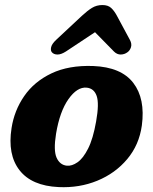

<svg xmlns="http://www.w3.org/2000/svg" viewBox="-20 -748 624 781"><path d="M359 -479.5Q473 -475 522.2 -410.8Q571.5 -346.5 557 -237.5Q546 -158.5 497.5 -100.8Q449 -43 376 -13Q303 17 218.5 13Q109 8 59.5 -55.5Q10 -119 27 -227Q38 -298.5 78.5 -357.2Q119 -416 189.2 -449.5Q259.5 -483 359 -479.5ZM252 -74Q272.5 -72 295.2 -87.8Q318 -103.5 338.2 -143.2Q358.5 -183 371 -254Q384 -327 373.2 -357.8Q362.5 -388.5 332.5 -391.5Q294 -395 258.5 -344.8Q223 -294.5 208 -204Q197 -136 210.2 -106.5Q223.5 -77 252 -74ZM248 -538.5Q228.5 -526 213.5 -526.2Q198.5 -526.5 191 -535.5Q185 -542.5 188 -556Q191 -569.5 208 -585.5L313.5 -684Q335.5 -704.5 354.2 -716Q373 -727.5 396.5 -727.5Q419 -727.5 431.8 -716Q444.5 -704.5 455.5 -684L508.5 -585.5Q517 -569.5 512.8 -556Q508.5 -542.5 498.5 -535.5Q486.5 -526.5 471.2 -526.2Q456 -526 443.5 -538.5L366.5 -617Z"/></svg>

Font: Fraunces 9pt S100
Style: Bold Italic
Weight: 700
Italic angle: -16°
Version: Version 1.000; ttfautohint (v1.8.3)